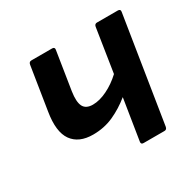

<svg xmlns="http://www.w3.org/2000/svg" viewBox="-116 -616 750 740"><g transform="rotate(-30 259.5 -246.0)"><path d="M323 0Q311 0 313 -11.7L341.9 -193.4Q304.4 -162.9 262.6 -144Q220.7 -125.2 171.6 -125.2Q108.4 -125.2 79.7 -165.3Q51.1 -205.5 64.8 -288.9L95.1 -480.4Q97.1 -492.1 107.5 -492.1H199.8Q211.8 -492.1 209.8 -480.4L183.1 -311Q176.5 -266.9 186.9 -246.3Q197.4 -225.7 228.3 -225.7Q258.2 -225.7 292.5 -242.5Q326.8 -259.2 357 -287.4L387 -480.4Q389 -492.1 399.4 -492.1H492.3Q504.6 -492.1 502.6 -480.4L428.3 -11.7Q426.3 0 415.9 0Z"/></g></svg>

Font: Sofia Sans Hairline
Style: Italic
Weight: 1
Italic angle: -9°
Designer: Botio Nikoltchev, Ani Petrova
Foundry: lettersoup
Version: Version 4.102